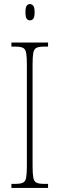

<svg xmlns="http://www.w3.org/2000/svg" viewBox="-20 -923 293 943"><path d="M36 0V-20H56Q81 -20 93 -26Q105 -32 108.5 -51Q112 -70 112 -108V-606Q112 -645 108.5 -663.5Q105 -682 93 -688Q81 -694 56 -694H36V-714H216V-694H196Q171 -694 159 -688Q147 -682 143.5 -663.5Q140 -645 140 -606V-108Q140 -70 143.5 -51Q147 -32 159 -26Q171 -20 196 -20H216V0ZM127 -823Q117 -823 111 -831Q105 -839 105 -863Q105 -886 111 -894.5Q117 -903 127 -903Q137 -903 143.5 -894.5Q150 -886 150 -863Q150 -839 143.5 -831Q137 -823 127 -823Z"/></svg>

Font: Noto Serif Tamil ExtraCondensed Thin
Style: Regular
Weight: 100
Width: 2
Designer: Indian Type Foundry, Tom Grace, and the Monotype Design Team
Foundry: Monotype Imaging Inc.
Version: Version 2.004; ttfautohint (v1.8.4.7-5d5b)